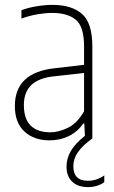

<svg xmlns="http://www.w3.org/2000/svg" viewBox="-20 -568 466 788"><path d="M183 8Q120 8 80.5 -28Q41 -64 41 -133Q41 -270.5 205 -288L325 -302V-378Q325 -459 291 -487Q257 -515 194 -515Q168 -515 135 -509.5Q102 -504 68 -492V-526Q95 -536.5 130 -542.2Q165 -548 195 -548Q274 -548 316.5 -511Q359 -474 359 -377V0Q318 30 299.5 57Q281 84 281 114Q281 174 341 174Q376.5 174 408 152V180Q394.5 189.5 377 194.8Q359.5 200 342 200Q300 200 276.5 177.8Q253 155.5 253 116Q253 82 271 51.2Q289 20.5 328.5 -10.5L326 -61H322Q297.5 -26.5 261.8 -9.2Q226 8 183 8ZM78 -137Q78 -79.5 106.2 -52.2Q134.5 -25 186 -25Q220.5 -25 258.2 -43.2Q296 -61.5 325 -111V-268.5L204 -255Q139 -248.5 108.5 -219Q78 -189.5 78 -137Z"/></svg>

Font: Encode Sans Condensed Condensed Thin
Style: Regular
Weight: 100
Width: 3
Designer: Multiple Designers
Foundry: Impallari Type
Version: Version 3.000; ttfautohint (v1.8.3) -l 8 -r 50 -G 200 -x 14 